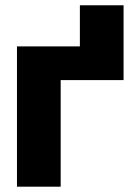

<svg xmlns="http://www.w3.org/2000/svg" viewBox="-20 -703 509 723"><path d="M445.3 -401.4H208.5V0H43.9V-528.3H280.8V-683.1H445.3Z"/></svg>

Font: Roboto Black
Style: Regular
Weight: 900
Designer: Google
Version: Version 2.134; 2016